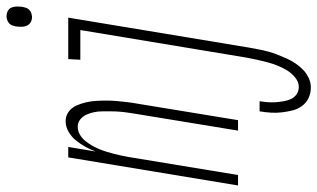

<svg xmlns="http://www.w3.org/2000/svg" viewBox="-249 -537 972 588"><g transform="rotate(-90 237.0 -243.0)"><path d="M-37 0 49 -520H81L67 -436Q73 -452 81.5 -467.5Q90 -483 101 -496.5Q112 -510 127.5 -519Q143 -528 160 -528Q176 -528 188.5 -519Q201 -510 207.5 -495.5Q214 -481 217.5 -466Q221 -451 222 -435Q223 -419 223 -403Q223 -387 221.5 -370.5Q220 -354 218 -337.5Q216 -321 213 -305L163 0H131L182 -311Q184 -324 186 -337Q188 -350 189 -363Q190 -376 190 -389Q190 -402 190 -415Q190 -428 187.5 -440.5Q185 -453 180 -464Q175 -475 165.5 -483Q156 -491 143 -491Q131 -491 120 -485Q109 -479 100.5 -469Q92 -459 86 -448.5Q80 -438 75 -426.5Q70 -415 66.5 -403.5Q63 -392 60 -380.5Q57 -369 54.5 -357Q52 -345 50 -334L-5 0ZM479 -631Q470 -631 463 -635Q456 -639 452.5 -646.5Q449 -654 449 -662.5Q449 -671 450 -680Q451 -685 453 -691Q455 -697 459.5 -701Q464 -705 470 -707Q476 -709 481 -709Q490 -709 497.5 -705Q505 -701 508 -693.5Q511 -686 511 -677.5Q511 -669 510 -660Q509 -655 507 -649Q505 -643 500.5 -639Q496 -635 490 -633Q484 -631 479 -631ZM264 223Q246 223 231 216Q216 209 206.5 196Q197 183 193 167.5Q189 152 187 135Q185 118 186 101Q187 84 190 66H221Q219 79 218 91.5Q217 104 218 116Q219 128 221 140Q223 152 228 162.5Q233 173 242.5 179.5Q252 186 265 186Q280 186 293.5 175Q307 164 315.5 150Q324 136 330 121Q336 106 340 91Q344 76 347.5 60.5Q351 45 354 29L439 -483H348L350 -520H477L385 35Q382 50 379.5 64Q377 78 373 92.5Q369 107 363.5 121Q358 135 352 148.5Q346 162 337 175.5Q328 189 317 199.5Q306 210 292 216.5Q278 223 264 223Z"/></g></svg>

Font: Iosevka Curly Extralight
Style: Italic
Weight: 200
Italic angle: -9°
Monospace: yes
Designer: Belleve Invis
Foundry: Belleve Invis
Version: Version 22.1.2; ttfautohint (v1.8.4)